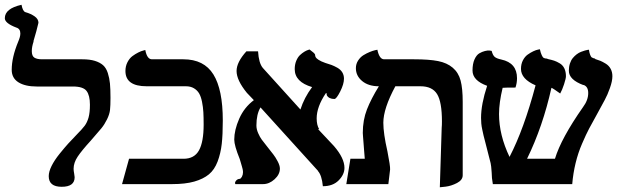

<svg xmlns="http://www.w3.org/2000/svg" viewBox="-28 -770 2594 803"><path d="M105 -556.2Q105 -535.6 116 -528.8Q127 -522 147.9 -522H315.9Q347.7 -522 368.9 -515.4Q390.1 -508.8 403.1 -497.3Q416 -485.8 422.9 -464.6Q429.7 -443.4 431.9 -420.4Q434.1 -397.5 434.1 -360.8Q434.1 -327.6 432.1 -310.1Q430.2 -292.5 419.7 -271Q409.2 -249.5 396 -233.4Q382.8 -217.3 351.1 -181.2Q314 -140.6 296.9 -115Q279.8 -89.4 279.8 -64Q279.8 -56.2 282.2 -43.9Q284.2 -32.2 284.2 -28.8Q284.2 11.2 230 11.2Q175.8 11.2 175.8 -33.2Q175.8 -51.8 187.7 -75.9Q199.7 -100.1 221.4 -127Q243.2 -153.8 256.8 -168.9L291 -205.1Q316.9 -231.4 326.2 -244.1Q336.4 -257.8 342.3 -278.3Q348.1 -298.8 348.1 -332Q348.1 -371.1 334 -389.6Q319.8 -408.2 276.9 -408.2H126Q77.1 -408.2 49.1 -425.8Q21 -443.4 21 -478Q21 -529.8 47.9 -595.2Q57.1 -616.2 57.1 -629.9Q57.1 -649.9 40 -654.8Q-7.8 -672.9 -7.8 -693.8Q-7.8 -734.4 62 -750Q66.9 -723.1 78.1 -719.2Q100.6 -712.9 116.7 -701.7Q132.8 -690.4 132.8 -674.8Q132.8 -672.4 123.8 -638.9Q114.7 -605.5 111.8 -597.2H112.8Q105 -574.7 105 -556.2Z M823.7 -249Q823.7 -279.8 822.5 -301Q821.3 -322.3 816.9 -344.2Q812.5 -366.2 804.7 -379.4Q796.9 -392.6 783 -400.9Q769 -409.2 749.5 -409.2H585.4Q496.6 -409.2 496.6 -473.1Q496.6 -493.2 505.1 -509.8Q513.7 -526.4 525.9 -535.4Q538.1 -544.4 550.3 -550.5Q562.5 -556.6 571.3 -558.6L579.6 -561Q586.9 -522 607.4 -522H738.8Q825.2 -522 864.5 -458.7Q903.8 -395.5 903.8 -266.1Q903.8 -207 899.4 -168Q895 -128.9 882.1 -94.5Q869.1 -60.1 845.7 -40.8Q822.3 -21.5 784.7 -10.7Q747.1 0 692.4 0H482.4L511.7 -106H739.7Q784.7 -106 804.2 -141.1Q823.7 -176.3 823.7 -249Z M1410.6 -440.9Q1410.6 -418.5 1394.8 -387.2Q1378.9 -356 1370.6 -356Q1347.2 -356 1338.4 -372.1H1339.4Q1335.9 -377.9 1340.3 -379.4H1339.8Q1337.4 -379.9 1334.5 -379.9Q1296.4 -323.2 1296.4 -274.9Q1296.4 -247.1 1306.6 -230H1302.2L1368.7 -159.2Q1412.6 -108.4 1412.6 -67.9Q1412.6 -40 1388.4 -15.6Q1364.3 8.8 1322.3 8.8Q1317.9 -37.6 1301.3 -55.2H1302.2L1061.5 -320.8Q1044.4 -292.5 1044.4 -245.1Q1044.4 -229.5 1051.8 -212.9Q1059.1 -196.3 1066.4 -186.5Q1073.2 -176.8 1088.4 -158.2L1115.2 -124Q1124 -112.8 1133.3 -95.2Q1142.6 -77.6 1142.6 -64.9Q1142.6 -40.5 1120.4 -20.3Q1098.1 0 1072.3 0H956.5Q952.6 -5.4 958.5 -13.4Q964.4 -21.5 974.6 -22Q979.5 -22.9 983.9 -31.2Q988.3 -39.6 988.3 -49.8Q988.3 -55.2 986.8 -62.5Q985.4 -69.8 983.4 -75.2L979 -90.3L974.6 -105Q951.7 -161.6 951.7 -186Q951.7 -226.1 972.4 -273.4Q993.2 -320.8 1033.7 -351.1Q1029.3 -356 1019 -366.5Q1008.8 -377 1004.4 -381.8Q961.4 -434.6 961.4 -473.1Q961.4 -509.8 1002.4 -555.2H1051.3Q1054.2 -505.9 1071.3 -485.8L1228.5 -312Q1244.1 -361.3 1277.3 -405.8Q1204.6 -427.2 1204.6 -481Q1204.6 -500 1210.9 -515.4Q1217.3 -530.8 1226.3 -539.3Q1235.4 -547.9 1244.6 -553.5Q1253.9 -559.1 1260.3 -561L1266.6 -563Q1287.6 -547.9 1289.6 -542Q1290 -535.6 1292 -531.2Q1293.9 -526.9 1304 -520Q1314 -513.2 1332.5 -506.8Q1347.7 -502.4 1358.6 -498.3Q1369.6 -494.1 1383.1 -486.6Q1396.5 -479 1403.6 -467.3Q1410.6 -455.6 1410.6 -440.9Z M1811.5 13.2 1819.3 -235.8Q1820.3 -244.6 1820.3 -262.2Q1820.3 -343.8 1800 -376.5Q1779.8 -409.2 1730.5 -409.2H1625.5Q1575.2 -315.9 1575.2 -256.8Q1575.2 -211.9 1592.3 -137.2Q1604.5 -75.7 1603.5 -61Q1602.5 -51.8 1599.9 -30.8Q1597.2 -9.8 1596.2 0H1420.4L1437.5 -106H1497.6Q1497.1 -110.4 1494.6 -143.1Q1493.7 -155.3 1492.4 -172.1Q1491.2 -189 1490.2 -200Q1489.3 -210.9 1489.3 -213.9Q1489.3 -268.1 1506.8 -312.7Q1524.4 -357.4 1556.6 -409.2Q1513.2 -409.2 1486.8 -430.9Q1460.4 -452.6 1460.4 -484.9Q1460.4 -502.4 1469.7 -516.8Q1479 -531.2 1492.2 -539.3Q1505.4 -547.4 1518.6 -552.7Q1531.7 -558.1 1541 -560.1L1550.3 -562Q1558.6 -522 1578.6 -522H1703.6Q1766.6 -522 1804 -514.6Q1841.3 -507.3 1865.5 -486.8Q1889.6 -466.3 1898.4 -433.1Q1907.2 -399.9 1907.2 -344.2V-37.1Q1907.2 -17.1 1883.3 -4.6Q1859.4 7.8 1835.4 10.7Z M2533.2 -451.2Q2533.2 -430.7 2522.9 -401.9Q2512.7 -373 2501.5 -352.5L2469.2 -293L2436 -232.4Q2423.3 -208.5 2406.5 -169.4Q2389.6 -130.4 2379.4 -88.1Q2369.1 -45.9 2365.2 0H2033.2Q2028.3 -26.4 2028.3 -48.8Q2026.4 -78.1 2023.9 -87.9Q2020.5 -99.6 2016.1 -118.2L2009.3 -145Q2007.8 -151.4 2002 -173.6Q1996.1 -195.8 1994.4 -203.1Q1992.7 -210.4 1989.3 -226.3Q1985.8 -242.2 1984.9 -253.7Q1983.9 -265.1 1983.9 -276.9Q1983.9 -334 2009.3 -411.1Q1948.2 -433.1 1948.2 -475.1Q1948.2 -502.9 1956.5 -521.5Q1964.8 -540 1976.6 -546.9Q1988.3 -553.7 2000 -556.6Q2011.7 -559.6 2020 -558.6L2028.3 -557.1Q2032.7 -539.6 2040.5 -532.5Q2048.3 -525.4 2068.8 -521Q2134.3 -506.8 2134.3 -442.9Q2134.3 -422.9 2127.9 -403.8Q2084 -403.8 2075.2 -402.8H2074.2Q2059.1 -340.3 2059.1 -293Q2059.1 -205.6 2103 -113.8Q2163.1 -229.5 2211.9 -413.1Q2150.9 -439.5 2150.9 -481.9Q2150.9 -502 2158.9 -517.6Q2167 -533.2 2178.7 -541.5Q2190.4 -549.8 2202.1 -555.4Q2213.9 -561 2222.2 -562.5L2230 -564Q2233.4 -547.9 2237.8 -539.1Q2242.2 -530.3 2244.4 -528.8Q2246.6 -527.3 2251 -525.9Q2252.4 -525.9 2255.4 -525.4Q2258.3 -524.9 2259.3 -524.9Q2260.3 -524.4 2261.7 -523.9Q2263.2 -523.4 2264.2 -522.9Q2279.8 -519.5 2290 -516.1Q2300.3 -512.7 2313 -505.1Q2325.7 -497.6 2332.3 -483.9Q2338.9 -470.2 2338.9 -451.2Q2338.9 -441.9 2331.1 -417.7Q2323.2 -393.6 2314.9 -378.9Q2285.2 -400.4 2278.3 -402.8Q2242.2 -240.7 2176.3 -106H2293Q2318.8 -191.4 2410.2 -321.8Q2432.1 -351.1 2432.1 -380.9Q2432.1 -408.2 2412.1 -415V-414.1Q2351.1 -436.5 2351.1 -474.1Q2351.1 -490.7 2355.7 -504.6Q2360.4 -518.6 2367.7 -527.3Q2375 -536.1 2384 -543Q2393.1 -549.8 2402.1 -553.2Q2411.1 -556.6 2418.5 -558.8Q2425.8 -561 2430.2 -561.5L2435.1 -562Q2437 -548.3 2440.4 -540.3Q2443.8 -532.2 2446 -530.5Q2448.2 -528.8 2453.1 -526.9Q2460.4 -525.4 2461.9 -523.9H2460Q2460.9 -522.9 2461.9 -522.9Q2474.6 -519 2483.4 -515.4Q2492.2 -511.7 2505.4 -503.7Q2518.6 -495.6 2525.9 -482.2Q2533.2 -468.8 2533.2 -451.2Z"/></svg>

Font: Linux Libertine G
Style: Bold
Weight: 700
Designer: Philipp H. Poll
Foundry: Philipp H. Poll
Version: Version 5.0.3